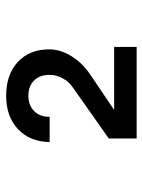

<svg xmlns="http://www.w3.org/2000/svg" viewBox="62 -942 475 640"><g transform="rotate(-90 300.0 -622.5)"><path d="M158 -405V-498L327 -617Q347 -630 358.5 -651.5Q370 -673 370 -695Q370 -728 351 -747Q332 -766 300 -766Q269 -766 249.5 -747Q230 -728 230 -695H146Q147 -761 189 -800.5Q231 -840 300 -840Q371 -840 413 -801Q455 -762 455 -696Q455 -659 432 -622Q409 -585 370 -559L253 -480H463V-405Z"/></g></svg>

Font: NKDuy Mono
Style: Bold
Weight: 700
Monospace: yes
Designer: NKDuy
Foundry: NKDuy
Version: Version 2.251; ttfautohint (v1.8.4.7-5d5b)